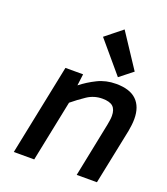

<svg xmlns="http://www.w3.org/2000/svg" viewBox="-142 -881 853 981"><g transform="rotate(20 284.5 -391.0)"><path d="M237 -431Q275 -461 320.5 -483.5Q366 -506 421 -506Q496 -506 532.5 -470.5Q569 -435 569 -369Q569 -352 567 -335.5Q565 -319 562 -302L500 0H390L450 -296Q452 -308 454 -320Q456 -332 456 -344Q456 -379 438.5 -395Q421 -411 381 -411Q336 -411 299 -386.5Q262 -362 227 -333L159 0H48L149 -494H245ZM275 -709 366 -782 488 -597 417 -541Z"/></g></svg>

Font: Codetta
Style: Bold Italic
Weight: 700
Italic angle: -11°
Designer: Ulrich Proeller
Foundry: PROSA GmbH
Version: Version 2.00;September 29, 2018;FontCreator 11.5.0.2427 64-b